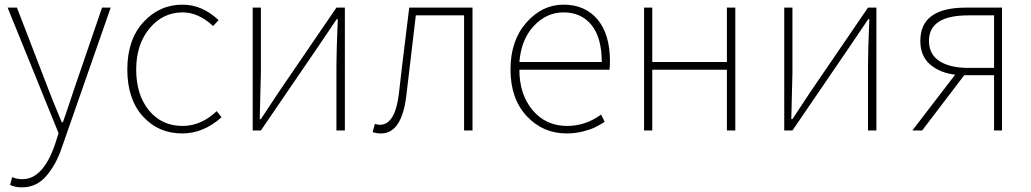

<svg xmlns="http://www.w3.org/2000/svg" viewBox="-20 -560 4426 824"><path d="M74.2 244.1Q43 244.1 23.4 233.4L32.2 200.2Q51.8 209 76.2 209Q164.1 209 215.8 60.5L231.4 11.7L12.7 -527.3H52.7L185.5 -182.6Q200.2 -142.6 245.1 -35.2H250Q271.5 -96.7 299.8 -182.6L418 -527.3H455.1L245.1 74.2Q220.7 146.5 178.7 195.3Q136.7 244.1 74.2 244.1Z M762.7 12.7Q659.2 12.7 592.8 -61Q526.4 -134.8 526.4 -261.7Q526.4 -389.6 595.2 -464.8Q664.1 -540 763.7 -540Q847.7 -540 918 -473.6L894.5 -448.2Q832 -506.8 763.7 -506.8Q678.7 -506.8 621.6 -438Q564.5 -369.1 564.5 -261.7Q564.5 -153.3 619.1 -86.4Q673.8 -19.5 763.7 -19.5Q842.8 -19.5 910.2 -83L930.7 -56.6Q852.5 12.7 762.7 12.7Z M1064.5 0V-527.3H1099.6V-249Q1099.6 -226.6 1094.7 -48.8H1099.6Q1111.3 -65.4 1137.7 -106.4Q1164.1 -147.5 1175.8 -164.1L1423.8 -527.3H1460V0H1423.8V-277.3Q1423.8 -335 1429.7 -477.5H1424.8L1347.7 -363.3L1099.6 0Z M1615.2 12.7Q1595.7 12.7 1579.1 6.8L1588.9 -28.3Q1602.5 -24.4 1610.4 -24.4Q1676.8 -24.4 1692.4 -162.1Q1698.2 -215.8 1705.6 -277.3Q1712.9 -338.9 1722.2 -412.1Q1731.4 -485.4 1736.3 -527.3H2007.8V0H1971.7V-494.1H1764.6Q1758.8 -442.4 1724.6 -156.2Q1706.1 12.7 1615.2 12.7Z M2412.1 12.7Q2309.6 12.7 2240.2 -62Q2170.9 -136.7 2170.9 -261.7Q2170.9 -385.7 2238.8 -462.9Q2306.6 -540 2398.4 -540Q2491.2 -540 2544.4 -476.6Q2597.7 -413.1 2597.7 -296.9Q2597.7 -273.4 2595.7 -260.7H2209Q2209 -155.3 2265.6 -87.4Q2322.3 -19.5 2414.1 -19.5Q2493.2 -19.5 2559.6 -68.4L2575.2 -37.1Q2549.8 -21.5 2531.7 -12.7Q2513.7 -3.9 2481 4.4Q2448.2 12.7 2412.1 12.7ZM2209 -293.9H2562.5Q2562.5 -398.4 2518.6 -452.6Q2474.6 -506.8 2398.4 -506.8Q2325.2 -506.8 2271 -448.7Q2216.8 -390.6 2209 -293.9Z M2744.1 0V-527.3H2779.3V-293.9H3099.6V-527.3H3135.7V0H3099.6V-260.7H2779.3V0Z M3345.7 0V-527.3H3380.9V-249Q3380.9 -226.6 3376 -48.8H3380.9Q3392.6 -65.4 3418.9 -106.4Q3445.3 -147.5 3457 -164.1L3705.1 -527.3H3741.2V0H3705.1V-277.3Q3705.1 -335 3710.9 -477.5H3706.1L3628.9 -363.3L3380.9 0Z M4246.1 -268.6V-494.1H4136.7Q3966.8 -494.1 3966.8 -384.8Q3966.8 -327.1 4011.7 -297.9Q4056.6 -268.6 4136.7 -268.6ZM4125 -527.3H4280.3V0H4246.1V-237.3H4118.2L3937.5 0H3895.5L4079.1 -239.3Q4011.7 -248 3970.7 -284.2Q3929.7 -320.3 3929.7 -384.8Q3929.7 -527.3 4125 -527.3Z"/></svg>

Font: Gen Shin Gothic ExtraLight
Style: Regular
Weight: 100
Designer: [Source Han Sans]
Ryoko NISHIZUKA  (kana & ideographs); Paul D. Hunt (Latin, Greek & Cyrillic); Wenlong ZHANG  (bopomofo
Version: Version 1.002.20150607